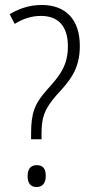

<svg xmlns="http://www.w3.org/2000/svg" viewBox="-20 -744 367 772"><path d="M105 -207V-184H147V-204C147 -271 157 -303 206 -360C259 -417 301 -464 301 -559C301 -669 241 -724 148 -724C99 -724 58 -710 19 -687L39 -648C73 -669 107 -680 145 -680C212 -680 253 -641 253 -558C253 -481 221 -440 169 -383C119 -327 105 -289 105 -207ZM91 -36C91 -10 101 8 127 8C152 8 164 -9 164 -37C164 -65 153 -80 128 -80C101 -80 91 -62 91 -36Z"/></svg>

Font: Noto Sans Armenian Condensed ExtraLight
Style: Regular
Weight: 200
Width: 3
Designer: Monotype Design Team
Foundry: Monotype Imaging Inc.
Version: Version 2.008